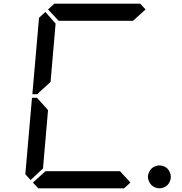

<svg xmlns="http://www.w3.org/2000/svg" viewBox="-20 -1020 984 1040"><path d="M900.4 -85.9Q905.3 -74.2 905.3 -62Q905.3 -49.8 900.4 -38.1Q895.5 -26.4 887.7 -18.1Q879.9 -9.8 867.7 -4.9Q855.5 0 843.8 0Q832 0 819.8 -4.9Q807.6 -9.8 799.8 -18.1Q792 -26.4 786.6 -38.1Q781.2 -49.8 781.2 -62Q781.2 -74.2 786.6 -85.9Q792 -97.7 799.8 -106Q807.6 -114.3 819.8 -119.1Q832 -124 843.8 -124Q855.5 -124 867.7 -119.1Q879.9 -114.3 887.7 -106Q895.5 -97.7 900.4 -85.9ZM145.5 -44.9 117.2 -76.2 153.3 -490.2H180.7L184.6 -485.4L240.2 -423.8L212.9 -107.4ZM186.5 -514.6 182.6 -509.8H155.3L191.4 -923.8L225.6 -955.1L281.2 -892.6L253.9 -576.2ZM240.2 -968.8 274.4 -1000H739.3L768.6 -968.8L700.2 -907.2H297.9ZM686.5 -31.2 652.3 0H187.5L158.2 -31.2L226.6 -92.8H629.9Z"/></svg>

Font: my7seg
Style: Book
Weight: 400
Italic angle: -5°
Designer: Keshikan(Twitter:@keshinomi_88pro)
Version: Version 0.46